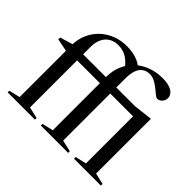

<svg xmlns="http://www.w3.org/2000/svg" viewBox="-163 -957 1179 1179"><g transform="rotate(45 426.0 -367.5)"><path d="M697.5 -440.5H126L105.5 -432.5L16.5 -450V-466L112 -495L134.5 -493H641L760.5 -507H764L763.5 -413.5V-31.5L836.5 -14.5V0H603V-14.5L675.5 -31.5V-461ZM264 0H27V-14.5L99.5 -31.5V-480Q99.5 -534 119 -578Q138.5 -622 172.5 -653.8Q206.5 -685.5 250.5 -702.2Q294.5 -719 343.5 -719Q370.5 -719 395.2 -714.8Q420 -710.5 441.8 -701.2Q463.5 -692 482.5 -676.5L431 -615Q396 -657.5 366.5 -671.8Q337 -686 302.5 -686Q268 -686 242.5 -670.5Q217 -655 203.2 -626Q189.5 -597 189.5 -557V-31.5L264 -14.5ZM477.5 -31.5 552.5 -14.5V0H315V-14.5L387.5 -31.5V-493.5Q387.5 -550 407 -594.5Q426.5 -639 460.8 -670.5Q495 -702 540.5 -718.5Q586 -735 638 -735Q675.5 -735 700 -726.5Q724.5 -718 736.5 -703.5Q748.5 -689 748.5 -671Q748.5 -658 742.5 -646.8Q736.5 -635.5 726.2 -628.5Q716 -621.5 703 -621.5Q695.5 -621.5 681.8 -632.8Q668 -644 649.8 -659Q631.5 -674 610.2 -685.5Q589 -697 566 -697Q538 -697 518.2 -683.8Q498.5 -670.5 488 -643Q477.5 -615.5 477.5 -571.5Z"/></g></svg>

Font: Newsreader 60pt
Style: Regular
Weight: 400
Designer: Hugues Gentile
Foundry: Production Type
Version: Version 1.003